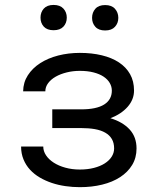

<svg xmlns="http://www.w3.org/2000/svg" viewBox="-20 -753 640 782"><path d="M310.5 -307.6Q373 -307.6 404.3 -327.4Q435.5 -347.2 435.5 -383.8Q435.5 -400.4 427 -415Q418.5 -429.7 402.1 -440.7Q385.7 -451.7 361.3 -458Q336.9 -464.4 305.2 -464.4Q276.9 -464.4 251.5 -458Q226.1 -451.7 206.8 -440.7Q187.5 -429.7 176 -414.3Q164.6 -398.9 164.6 -380.9H74.2Q74.7 -417.5 93.5 -446.5Q112.3 -475.6 143.8 -495.8Q175.3 -516.1 217 -526.9Q258.8 -537.6 305.2 -537.6Q354 -537.6 394.5 -527.8Q435.1 -518.1 464.4 -498.8Q493.7 -479.5 509.8 -450.9Q525.9 -422.4 525.9 -384.3Q525.9 -347.7 500 -318.1Q474.1 -288.6 429.7 -271.5Q480 -256.3 508.1 -225.6Q536.1 -194.8 536.1 -148.4Q536.1 -110.4 518.3 -81.1Q500.5 -51.8 469.2 -31.5Q438 -11.2 396 -1Q354 9.3 305.2 9.3Q275.9 9.3 246.8 5.1Q217.8 1 191.4 -7.8Q165 -16.6 142.1 -30Q119.1 -43.5 102.3 -61.8Q85.4 -80.1 75.7 -103.8Q65.9 -127.4 65.9 -156.2H156.2Q156.2 -137.2 167.5 -120.4Q178.7 -103.5 198.7 -90.6Q218.8 -77.6 246.1 -70.1Q273.4 -62.5 305.2 -62.5Q336.4 -62.5 362.3 -69.1Q388.2 -75.7 406.5 -87.4Q424.8 -99.1 434.8 -114.7Q444.8 -130.4 444.8 -148.4Q444.8 -170.9 435.5 -186.8Q426.3 -202.6 408.7 -212.6Q391.1 -222.7 366.2 -227.1Q341.3 -231.4 310.5 -231.4H192.9V-307.6ZM145 -681.2Q145 -703.1 158.4 -718Q171.9 -732.9 198.2 -732.9Q224.6 -732.9 238.3 -718Q252 -703.1 252 -681.2Q252 -659.2 238.3 -644.5Q224.6 -629.9 198.2 -629.9Q171.9 -629.9 158.4 -644.5Q145 -659.2 145 -681.2ZM355 -680.2Q355 -702.1 368.4 -717.3Q381.8 -732.4 408.2 -732.4Q434.6 -732.4 448.2 -717.3Q461.9 -702.1 461.9 -680.2Q461.9 -658.7 448.2 -643.8Q434.6 -628.9 408.2 -628.9Q381.8 -628.9 368.4 -643.8Q355 -658.7 355 -680.2Z"/></svg>

Font: Roboto Mono
Style: Regular
Weight: 400
Designer: Google
Version: Version 2.000985; 2015; ttfautohint (v1.3)